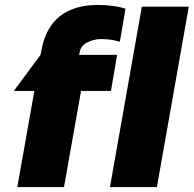

<svg xmlns="http://www.w3.org/2000/svg" viewBox="-20 -757 784 777"><path d="M375 -737Q281 -737 222.5 -691.5Q164 -646 147 -550L144 -535L36 -389H119L50 0H239L308 -389H429L454 -535H300L303 -548Q307 -572 333.5 -585.5Q360 -599 390 -599Q430 -599 465 -588L488 -722Q440 -737 375 -737ZM744 -730H554L425 0H615Z"/></svg>

Font: Geom Black
Style: Bold Italic
Weight: 900
Italic angle: -10°
Version: Version 1.102